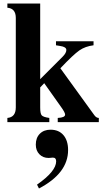

<svg xmlns="http://www.w3.org/2000/svg" viewBox="-20 -696 596 1094"><path d="M543 0H309V-24Q351 -26 351 -43Q351 -55 327 -88L232 -222L209 -198V-84Q209 -49 217.5 -39Q226 -29 261 -24V0H22V-24Q70 -28 70 -84V-594Q70 -648 22 -652V-676H209V-245L337 -373Q358 -394 358 -411Q358 -429 323 -434L299 -438V-461H513V-438Q466 -432 432.5 -409Q399 -386 324 -307L518 -39Q529 -24 543 -24ZM202 378 191 356Q300 280 300 223Q300 202 281 202Q278 202 270 203Q262 204 257 204Q225 204 204.5 183Q184 162 184 128Q184 89 207 66Q230 43 268 43Q315 43 341.5 74Q368 105 368 159Q368 291 202 378Z"/></svg>

Font: STIX
Style: Bold
Weight: 700
Designer: MicroPress Inc., with final additions and corrections provided by Coen Hoffman, Elsevier (retired)
Version: Version 1.1.1